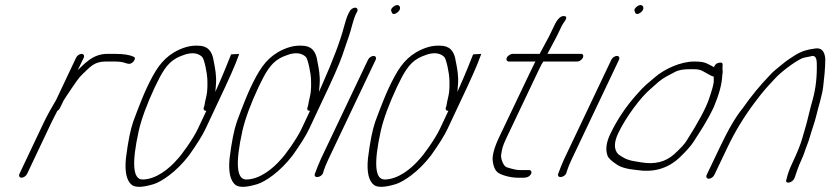

<svg xmlns="http://www.w3.org/2000/svg" viewBox="-20 -694 3252 752"><path d="M278 -468 199.5 -302C182.6 -274 166.5 -245 152.3 -216L56.1 -13C52.6 -5 56.4 2 64.4 2C72.4 2 82.6 -5 86.1 -13L182.3 -216C188.4 -229 195.2 -241 200.7 -252L203.9 -259C208.8 -262 211.8 -265 214.4 -270L228.9 -300C236.6 -312 246.7 -328 261.3 -349C278.9 -373 285.4 -387 303.7 -404C332 -430 347.2 -453 393.2 -453H427.2C443.2 -453 456.9 -452 468.6 -448C480.4 -444 487.1 -443 491.7 -445C506.6 -451 514.6 -470 502.2 -472C488.5 -479 464.7 -483 430.7 -483H400.7C373.7 -483 350.2 -475 326.5 -457C306.8 -442 300.5 -435 284.5 -419L308 -468C311.5 -476 307.7 -483 299.7 -483C291.7 -483 281.5 -476 278 -468Z M885.1 -481C871 -446 855.1 -405 834.8 -360C830.3 -349 825.5 -340 823.6 -334C824.2 -339 824.3 -349 825.8 -363C828.5 -397 822.7 -426 816.9 -455C811.5 -495 791.8 -515 756.8 -515C728.5 -517 695.9 -509 661.6 -489C612.1 -459 587.2 -418 554 -348C541.5 -321 523.6 -277 501.6 -217C491.4 -188 481.3 -140 473.1 -73C468 -19 476.3 15 497.2 31C512 41 540.4 40 582.5 27C598 22 618.5 11 643.5 -8C668.5 -27 694.4 -52 719.9 -85C750.5 -128 772.5 -163 784.8 -189L833.6 -293C875.1 -380 902.8 -442 914.8 -477L916.7 -483ZM788.2 -260 754.8 -189C736.1 -149 688.6 -84 675.4 -71C643.8 -34 591.2 9 538.2 9C500.2 9 495.4 -55 523.5 -182C534.7 -230 555.7 -287 586.6 -353C613 -408 632.7 -445 670.3 -466C687.2 -475 693.5 -476 709.4 -482C737.6 -489 757.3 -485 771.9 -471C781.1 -462 791.8 -401 792 -386C792.4 -368 794.1 -342 787.9 -316C783.5 -299 782.1 -288 780.8 -281L777.7 -271C776.5 -264 779.2 -260 788.2 -260Z M1349.2 -649 1344.4 -640C1338.9 -629 1333.5 -612 1327.2 -589C1314.1 -538 1286.1 -462 1240.8 -360C1236.3 -349 1231.5 -340 1229.6 -334C1230.2 -339 1230.3 -349 1231.8 -363C1234.5 -397 1228.7 -426 1222.9 -455C1217.5 -495 1197.8 -515 1162.8 -515C1134.5 -517 1101.9 -509 1067.6 -489C1018.1 -459 993.2 -418 960 -348C947.5 -321 929.6 -277 907.6 -217C897.4 -188 887.3 -140 879.1 -73C874 -19 882.3 15 903.2 31C918 41 946.4 40 988.5 27C1004 22 1024.5 11 1049.5 -8C1074.5 -27 1100.4 -52 1125.9 -85C1156.5 -128 1178.5 -163 1190.8 -189L1239.6 -293C1281.1 -380 1308.8 -442 1320.8 -477C1332.9 -512 1341.1 -538 1346.8 -553C1356.1 -579 1362.1 -614 1374.4 -640L1379.2 -649C1382.7 -657 1378.9 -664 1370.9 -664C1362.9 -664 1352.7 -657 1349.2 -649ZM1194.2 -260 1160.8 -189C1142.1 -149 1094.6 -84 1081.4 -71C1049.8 -34 997.2 9 944.2 9C906.2 9 901.4 -55 929.5 -182C940.7 -230 961.7 -287 992.6 -353C1019 -408 1038.7 -445 1076.3 -466C1093.2 -475 1099.5 -476 1115.4 -482C1143.6 -489 1163.3 -485 1177.9 -471C1187.1 -462 1197.8 -401 1198 -386C1198.4 -368 1200.1 -342 1193.9 -316C1189.5 -299 1188.1 -288 1186.8 -281L1183.7 -271C1182.5 -264 1185.2 -260 1194.2 -260Z M1421.4 -460 1236.1 -70C1232.3 -61 1228.4 -52 1224.6 -43L1213.1 -13C1207.1 6 1239.4 2 1245.4 -17L1248.5 -27C1251.7 -37 1257.1 -51 1266.1 -70L1451.4 -460C1455 -468 1451.2 -475 1443.2 -475C1435.2 -475 1425 -468 1421.4 -460ZM1523.8 -670C1513.6 -663 1509.4 -656 1513.2 -649C1515.7 -638 1523.1 -636 1534.6 -644C1557.4 -659 1545.3 -684 1523.8 -670Z M1833.1 -481C1819 -446 1803.1 -405 1782.8 -360C1778.3 -349 1773.5 -340 1771.6 -334C1772.2 -339 1772.3 -349 1773.8 -363C1776.5 -397 1770.7 -426 1764.9 -455C1759.5 -495 1739.8 -515 1704.8 -515C1676.5 -517 1643.9 -509 1609.6 -489C1560.1 -459 1535.2 -418 1502 -348C1489.5 -321 1471.6 -277 1449.6 -217C1439.4 -188 1429.3 -140 1421.1 -73C1416 -19 1424.3 15 1445.2 31C1460 41 1488.4 40 1530.5 27C1546 22 1566.5 11 1591.5 -8C1616.5 -27 1642.4 -52 1667.9 -85C1698.5 -128 1720.5 -163 1732.8 -189L1781.6 -293C1823.1 -380 1850.8 -442 1862.8 -477L1864.7 -483ZM1736.2 -260 1702.8 -189C1684.1 -149 1636.6 -84 1623.4 -71C1591.8 -34 1539.2 9 1486.2 9C1448.2 9 1443.4 -55 1471.5 -182C1482.7 -230 1503.7 -287 1534.6 -353C1561 -408 1580.7 -445 1618.3 -466C1635.2 -475 1641.5 -476 1657.4 -482C1685.6 -489 1705.3 -485 1719.9 -471C1729.1 -462 1739.8 -401 1740 -386C1740.4 -368 1742.1 -342 1735.9 -316C1731.5 -299 1730.1 -288 1728.8 -281L1725.7 -271C1724.5 -264 1727.2 -260 1736.2 -260Z M2060.1 -13C2063.6 -21 2059.9 -28 2051.9 -28H2040.9H2013.9C2002.9 -28 1986.1 -32 1964.3 -39C1951.6 -43 1940.4 -74 1942.8 -88C1946.8 -110 1945.7 -116 1963.7 -154L2092.1 -424C2098.8 -439 2105 -449 2108.2 -453H2241.2C2249.2 -453 2259.4 -460 2263 -468C2266.5 -476 2263.7 -483 2255.7 -483H2123.7C2125 -484 2125.3 -485 2125.7 -486L2160.2 -551L2180.5 -593C2186.6 -606 2209.6 -628 2190.5 -631C2177.1 -633 2163.3 -621 2150.5 -593L2130.2 -551L2096.3 -488C2095.3 -485 2095 -484 2093.7 -483H1987.7C1979.7 -483 1968.5 -476 1965 -468C1961.4 -460 1965.2 -453 1973.2 -453H2078.2C2076.9 -452 2075.6 -451 2075.3 -450L2058.2 -415L1933.7 -154C1915 -114 1907.2 -83 1909.9 -63C1912.6 -43 1918.2 -29 1926.6 -21C1938.8 -9 1978.4 2 2006.4 2H2032.4C2044.4 2 2054.9 -3 2060.1 -13Z M2374.4 -460 2189.1 -70C2185.3 -61 2181.4 -52 2177.6 -43L2166.1 -13C2160.1 6 2192.4 2 2198.4 -17L2201.5 -27C2204.7 -37 2210.1 -51 2219.1 -70L2404.4 -460C2408 -468 2404.2 -475 2396.2 -475C2388.2 -475 2378 -468 2374.4 -460ZM2476.8 -670C2466.6 -663 2462.4 -656 2466.2 -649C2468.7 -638 2476.1 -636 2487.6 -644C2510.4 -659 2498.3 -684 2476.8 -670Z M2775.6 -394C2774.9 -392 2776 -386 2775.6 -375C2775.1 -364 2768.8 -341 2756.4 -305C2744.1 -269 2715 -215 2669.2 -143C2660.8 -129 2644.4 -112 2620.5 -90C2587 -60 2544.5 -49 2492.3 -58C2450.6 -65 2435.6 -65 2401.5 -90C2384.1 -108 2384 -136 2401.7 -173C2431.3 -235 2489 -313 2528.4 -346C2537.9 -354 2547.8 -363 2558.9 -373C2580.6 -391 2596.8 -398 2623.3 -412C2637.8 -420 2656.7 -423 2683.7 -423C2713.7 -423 2721.7 -423 2744.3 -409C2759.5 -400 2768.9 -395 2775.6 -394ZM2776.3 -431C2772.9 -433 2768.5 -435 2763.5 -438C2744.3 -447 2739.2 -453 2698.2 -453C2646.2 -453 2582.1 -424 2543.3 -390L2510.5 -362C2500.6 -353 2487.5 -340 2474.8 -325C2431.6 -277 2397.1 -225 2371.1 -171C2354 -136 2350.8 -107 2359.6 -84C2362.7 -75 2374.9 -63 2398.2 -48C2407.3 -42 2422.4 -36 2444.1 -32L2473.9 -28C2538.7 -18 2593.4 -33 2639.7 -75C2666.9 -101 2685.6 -122 2695.3 -137C2723.2 -181 2746.7 -214 2775.9 -275C2796.8 -325 2807.7 -366 2808.8 -398C2809.4 -406 2811.9 -414 2809.8 -420L2810.1 -440C2811 -449 2804.6 -451 2791.3 -447C2784.7 -445 2780.1 -440 2776.3 -431Z M2777.8 -9 2828.4 -115C2858.6 -179 2895.6 -239 2937 -294C2974.8 -344 2984.6 -353 3015 -386C3038.3 -412 3091.9 -452 3120 -465C3131.6 -470 3147.9 -471 3162.2 -475C3173.2 -475 3178.3 -466 3179 -449C3180.5 -397 3175.7 -350 3163.4 -305C3158.7 -287 3152.4 -267 3147.8 -246C3136 -196 3137.4 -207 3122.4 -153C3115.5 -128 3102.4 -96 3084 -57C3072.1 -32 3064.5 -11 3060.5 8C3051.1 28 3084.1 25 3092.4 2C3099.1 -16 3106 -41 3117.2 -64C3124 -79 3128.5 -90 3131 -98C3137.9 -120 3145.7 -135 3152.6 -160C3160.8 -189 3170 -212 3176.6 -239C3185.3 -276 3200.5 -321 3204.2 -355C3208.3 -390 3212.1 -424 3212.4 -463C3210.2 -494 3196.6 -508 3172.4 -504C3143.1 -500 3121.5 -495 3092.8 -477C3074 -465 3061.5 -457 3054.6 -451C3048 -446 3042.4 -441 3035.9 -436C3020.7 -423 3009.2 -415 2993.8 -398C2958.1 -361 2922.5 -318 2888.1 -269C2861.9 -237 2831.8 -186 2798.4 -115L2747.8 -9C2744.3 -1 2748.1 6 2756.1 6C2764.1 6 2774.3 -1 2777.8 -9Z"/></svg>

Font: MewTooHand
Style: UltIta
Weight: 400
Designer: Mew Too, Robert Jablonski
Version: Version 0.77